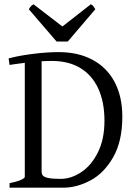

<svg xmlns="http://www.w3.org/2000/svg" viewBox="-20 -872 633 892"><path d="M24.4 0V-21Q56.6 -27.3 75.9 -35.6Q95.2 -43.9 95.2 -50.8V-580.1Q102.5 -581.1 46.9 -573.7Q39.1 -572.3 24.4 -570.3L20 -600.6Q64 -612.8 130.1 -621.3Q196.3 -629.9 252.9 -629.9Q343.3 -629.9 409.9 -594.2Q476.6 -558.6 512.5 -491Q548.3 -423.3 548.3 -330.1Q548.3 -215.8 505.9 -141.6Q463.4 -67.4 400.1 -33.7Q336.9 0 272.9 0ZM173.3 -75.2Q173.3 -64.5 178.2 -57.6Q185.5 -48.8 205.1 -44.9Q224.6 -41 262.2 -41Q310.1 -41 356.9 -71.8Q403.8 -102.5 434.6 -163.6Q465.3 -224.6 465.3 -311Q465.3 -397.5 436.8 -460Q408.2 -522.5 353.5 -555.7Q298.8 -588.9 221.2 -588.9Q196.8 -588.9 173.3 -587.4ZM242.7 -679.2 113.8 -829.1Q115.2 -831.1 119.4 -837.2Q123.5 -843.3 127 -846.2Q130.4 -849.1 135.7 -852.1L270 -749L401.9 -852.1Q409.7 -848.1 412.8 -844.2Q416 -840.3 422.9 -829.1L294.9 -679.2Z"/></svg>

Font: David Libre
Style: Regular
Weight: 400
Version: Version 1.000